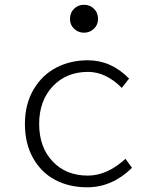

<svg xmlns="http://www.w3.org/2000/svg" viewBox="-20 -776 640 809"><path d="M274.9 -695.8Q274.9 -722.2 292 -739Q309.1 -755.9 334 -755.9Q358.9 -755.9 376 -739Q393.1 -722.2 393.1 -695.8Q393.1 -671.4 375.7 -654.8Q358.4 -638.2 334 -638.2Q309.6 -638.2 292.2 -654.8Q274.9 -671.4 274.9 -695.8ZM347.2 13.2Q272 13.2 212.9 -17.8Q153.8 -48.8 119.4 -110.1Q85 -171.4 85 -253.9Q85 -336.9 121.3 -398.7Q157.7 -460.4 217.3 -491.2Q276.9 -522 350.1 -522Q448.7 -522 523.9 -444.8L493.2 -405.8Q425.8 -473.1 351.1 -473.1Q259.3 -473.1 202.1 -412.1Q145 -351.1 145 -253.9Q145 -156.2 201.4 -96.2Q257.8 -36.1 350.1 -36.1Q431.2 -36.1 508.8 -106.9L536.1 -68.8Q452.6 13.2 347.2 13.2Z"/></svg>

Font: Office Code Pro D Light
Style: Regular
Weight: 300
Designer: Nathan Rutzky & Paul D. Hunt
Foundry: Adobe Systems Incorporated
Version: Version 1.004;PS 001.004;hotconv 1.0.70;makeotf.lib2.5.58329